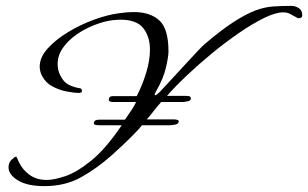

<svg xmlns="http://www.w3.org/2000/svg" viewBox="-20 -563 1048 653"><path d="M131 70Q73 70 41 50.5Q9 31 9 6Q9 -10 19.5 -20Q30 -30 34 -30Q36 -30 37.5 -27Q39 -24 44 -12Q57 15 81 32Q105 49 139 49Q164 49 202.5 36Q241 23 290 -16.5Q339 -56 394 -137H319Q312 -137 305.5 -138Q299 -139 299 -145Q299 -147 302 -151.5Q305 -156 320 -156H405Q423 -182 429.5 -192Q436 -202 443 -216H364Q360 -216 355 -217.5Q350 -219 350 -225Q350 -226 352 -231Q354 -236 365 -236H445Q465 -275 477.5 -316.5Q490 -358 490 -394Q490 -438 467.5 -467Q445 -496 390 -496Q383 -496 375.5 -495.5Q368 -495 360 -494Q332 -490 300 -477.5Q268 -465 239.5 -445Q211 -425 193.5 -399.5Q176 -374 176 -345Q176 -322 187 -303Q197 -284 211.5 -276Q226 -268 245 -264Q251 -263 253.5 -262.5Q256 -262 258 -258Q259 -256 259 -254Q259 -248 250 -247Q231 -247 206 -252Q181 -257 158.5 -269Q136 -281 124 -303Q115 -320 115 -336Q115 -368 142 -398Q169 -428 211 -453.5Q253 -479 299.5 -496Q346 -513 385 -518Q399 -520 411 -521Q423 -522 435 -522Q491 -522 522 -493.5Q553 -465 553 -388Q553 -371 544.5 -333.5Q536 -296 510 -251Q506 -244 506 -241Q506 -239 508 -239Q510 -239 514.5 -242.5Q519 -246 523 -250Q541 -269 564.5 -294.5Q588 -320 611.5 -345.5Q635 -371 652.5 -389.5Q670 -408 676 -413Q735 -463 776.5 -489.5Q818 -516 849 -527.5Q880 -539 909 -541Q938 -543 971 -543Q984 -543 996 -535.5Q1008 -528 1008 -511Q1008 -501 995 -501Q993 -501 990 -503Q987 -505 973 -512Q967 -516 960.5 -518.5Q954 -521 943 -521Q917 -521 877.5 -501.5Q838 -482 791.5 -450Q745 -418 699 -380Q653 -342 613.5 -304.5Q574 -267 548 -237H608Q616 -237 622.5 -236Q629 -235 629 -228Q629 -221 620.5 -219Q612 -217 604 -216H528Q524 -212 514 -199.5Q504 -187 494 -174.5Q484 -162 479 -157H572Q588 -156 588 -151Q588 -141 575 -139Q562 -137 557 -137H463Q453 -124 426 -97Q399 -70 360 -35Q308 11 254.5 40.5Q201 70 131 70Z"/></svg>

Font: Corinthia
Style: Bold
Weight: 700
Designer: Robert E. Leuschke
Foundry: Robert E. Leuschke
Version: Version 1.013; ttfautohint (v1.8.3)